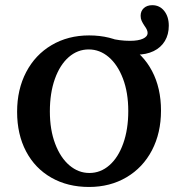

<svg xmlns="http://www.w3.org/2000/svg" viewBox="-20 -721 697 752"><path d="M47 -283.2Q47 -370.7 82.5 -438.6Q118 -506.5 182.3 -544.4Q246.6 -582.3 329 -582.3Q412.6 -582.3 476.5 -545.8Q540.4 -509.4 575.5 -442.8Q610.6 -376.3 610.6 -287.7Q610.6 -200.3 575.2 -132.4Q539.7 -64.5 475.4 -26.6Q411.1 11.3 328.6 11.3Q245.1 11.3 181.2 -25.1Q117.2 -61.5 82.1 -128.1Q47 -194.7 47 -283.2ZM482.4 -286.2Q482.4 -358.4 461.6 -413.1Q440.8 -467.7 405.7 -497.6Q370.6 -527.4 327.5 -527.4Q283.7 -527.4 249.1 -497.2Q214.6 -467 194.9 -411.8Q175.3 -356.6 175.3 -284.7Q175.3 -212.5 196.1 -157.9Q216.8 -103.2 251.9 -73.4Q287.1 -43.5 330.1 -43.5Q374 -43.5 408.5 -73.8Q443.1 -104 462.7 -159.2Q482.4 -214.4 482.4 -286.2ZM460.6 -513 411.4 -570.8Q429.9 -566.1 449.4 -563.6Q468.8 -561.1 489.1 -561.1Q522 -561.1 540 -569.5Q558.1 -577.8 558.1 -592Q558.1 -598.1 555.1 -604.8Q552.1 -611.5 546.3 -619.3Q538.5 -631 534.7 -639.6Q530.8 -648.1 530.8 -659.1Q530.8 -677.7 543.3 -689.2Q555.9 -700.7 576.5 -700.7Q605.3 -700.7 623.2 -678.2Q641.1 -655.6 641.1 -620.4Q641.1 -585.9 625.7 -560.3Q610.2 -534.6 581.6 -520.8Q553 -506.9 514.1 -506.9Q500.4 -506.9 485.8 -508.5Q471.1 -510.1 460.6 -513Z"/></svg>

Font: Playfair Micro SmCond SmLight
Style: Regular
Weight: 360
Width: 4
Designer: Claus Eggers Sørensen
Foundry: Claus Eggers Sørensen
Version: Version 2.100;Glyphs 3.2 (3219)